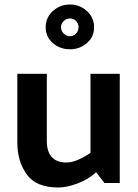

<svg xmlns="http://www.w3.org/2000/svg" viewBox="-20 -813 615 853"><path d="M291 -793Q334 -793 366 -764Q398 -735 398 -692Q398 -649 366 -621.5Q334 -594 291 -594Q247 -594 215 -621.5Q183 -649 183 -692Q183 -735 215 -764Q247 -793 291 -793ZM291 -652Q307 -652 318 -664Q329 -676 329 -692Q329 -708 318 -719.5Q307 -731 291 -731Q275 -731 263 -719.5Q251 -708 251 -692Q251 -676 263 -664Q275 -652 291 -652ZM407 -48Q374 -17 326 1.5Q278 20 239 20Q140 20 98.5 -38.5Q57 -97 57 -180V-485H188V-186Q188 -140 210 -115.5Q232 -91 274 -91Q300 -91 329 -104Q358 -117 382 -134V-485H512V0H444Z"/></svg>

Font: Palanquin Dark
Style: Regular
Weight: 400
Designer: Pria Ravichandran
Version: Version 1.000